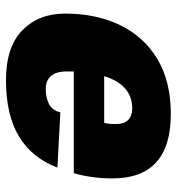

<svg xmlns="http://www.w3.org/2000/svg" viewBox="6 -598 604 657"><g transform="rotate(90 308.5 -270.0)"><path d="M255 12Q141 12 84 -44Q27 -100 27 -190Q27 -297 66.5 -378.5Q106 -460 182.5 -506Q259 -552 371 -552Q591 -552 591 -352Q591 -315 586 -280.5Q581 -246 573 -220H225Q225 -208 225 -196Q225 -159 241 -141.5Q257 -124 285 -124Q314 -124 336 -135Q358 -146 365 -174L554 -164Q521 -77 447.5 -32.5Q374 12 255 12ZM352 -420Q271 -420 241 -324H401Q403 -332 404 -342Q405 -352 405 -364Q405 -393 390.5 -406.5Q376 -420 352 -420Z"/></g></svg>

Font: Geist Black
Style: Italic
Weight: 900
Italic angle: -12°
Designer: Basement.studio, Andrés Briganti, Mateo Zaragoza
Foundry: Basement.studio, Vercel, Andrés Briganti, Guido Ferreyra, Mateo Zaragoza
Version: Version 1.500; ttfautohint (v1.8.4.7-5d5b)